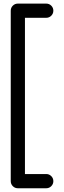

<svg xmlns="http://www.w3.org/2000/svg" viewBox="-20 -801 352 1056"><path d="M78.1 -781.2H234.4Q250.5 -781.2 262 -769.8Q273.4 -758.3 273.4 -742.2Q273.4 -726.1 262 -714.6Q250.5 -703.1 234.4 -703.1H117.2V156.2H234.4Q250.5 156.2 262 167.7Q273.4 179.2 273.4 195.3Q273.4 211.4 262 222.9Q250.5 234.4 234.4 234.4H78.1Q62 234.4 50.5 222.9Q39.1 211.4 39.1 195.3V-742.2Q39.1 -758.3 50.5 -769.8Q62 -781.2 78.1 -781.2Z"/></svg>

Font: Comfortaa
Style: Regular
Weight: 400
Designer: Johan Aakerlund - aajohan
Foundry: Johan Aakerlund
Version: Version 2.004 2013